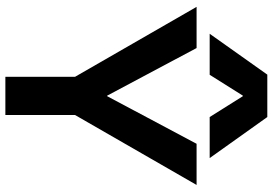

<svg xmlns="http://www.w3.org/2000/svg" viewBox="-174 -866 1040 733"><g transform="rotate(90 346.5 -500.0)"><path d="M273.7 0V-266L6.7 -730H163.9L345.7 -388.6H347.7L529.4 -730H686.6L419.6 -266V0ZM109.4 -780 265.4 -1000H427.3L584 -780H427.3L347.7 -906.7H345.7L266 -780Z"/></g></svg>

Font: M PLUS 1 Thin
Style: Regular
Weight: 100
Designer: Coji Morishita
Foundry: UNDERFOREST DESIGN
Version: Version 1.001